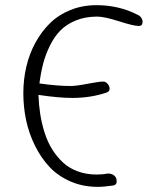

<svg xmlns="http://www.w3.org/2000/svg" viewBox="-20 -705 610 739"><path d="M391.1 -349.1Q330.1 -328.1 258.8 -328.1Q205.1 -328.1 127.9 -339.8Q129.4 -300.8 135 -264.9Q140.6 -229 151.9 -193.8Q163.1 -158.7 180.9 -130.1Q198.7 -101.6 222.4 -79.6Q246.1 -57.6 279.3 -45.4Q312.5 -33.2 352.1 -33.2Q376 -33.2 396 -37.1Q410.2 -37.1 419.7 -29.3Q429.2 -21.5 429.2 -6.8Q429.2 5.9 417 8.8Q380.4 14.2 356 14.2Q298.3 14.2 250.2 -7.1Q202.1 -28.3 169.4 -63.7Q136.7 -99.1 113.8 -146Q90.8 -192.9 80.3 -243.4Q69.8 -293.9 69.8 -346.2Q69.8 -398.9 81.3 -448.2Q92.8 -497.6 116.2 -540.5Q139.6 -583.5 172.4 -615.7Q205.1 -647.9 251.2 -666.5Q297.4 -685.1 351.1 -685.1Q438.5 -685.1 509.8 -647.9Q518.6 -644.5 523.7 -636.7Q528.8 -628.9 528.8 -621.1Q528.8 -605 514.2 -605Q494.6 -605 438.2 -623Q381.8 -641.1 354 -641.1Q308.6 -641.1 272.5 -626.5Q236.3 -611.8 212.9 -588.1Q189.5 -564.5 172.4 -529.8Q155.3 -495.1 146.2 -460.4Q137.2 -425.8 131.8 -383.8Q200.2 -374 252 -374Q273.4 -374 317.6 -382.6Q361.8 -391.1 377 -391.1Q386.7 -391.1 394.3 -382.3Q401.9 -373.5 401.9 -363.8Q401.9 -353 391.1 -349.1Z"/></svg>

Font: Zhizn
Style: Regular
Weight: 400
Designer: Peter Zharnov
Foundry: Peter Zharnov
Version: Version 1.000